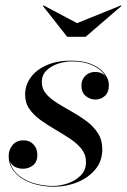

<svg xmlns="http://www.w3.org/2000/svg" viewBox="-20 -700 482 730"><path d="M184 10Q139 10 100 -3.8Q61 -17.5 37 -43.8Q13 -70 13 -107Q13 -131 28 -148.8Q43 -166.5 69.5 -166.5Q92.5 -166.5 107.2 -151Q122 -135.5 122 -111Q122 -85 105.8 -71.8Q89.5 -58.5 68 -58.5Q53 -58.5 40.8 -63.8Q28.5 -69 21.2 -79.8Q14 -90.5 14 -107H16Q16 -69.5 39.5 -44.2Q63 -19 101 -6Q139 7 181 7Q208.5 7 237.5 -2.8Q266.5 -12.5 286.8 -32.8Q307 -53 307 -84Q307 -112 290.5 -133Q274 -154 247.5 -171.8Q221 -189.5 191.2 -206.8Q161.5 -224 135 -243Q108.5 -262 92 -285.2Q75.5 -308.5 75.5 -340Q75.5 -377 97.5 -406.5Q119.5 -436 158.8 -452.8Q198 -469.5 249.5 -469.5Q297 -469.5 329.2 -455.5Q361.5 -441.5 377.8 -420.2Q394 -399 394 -377.5Q394 -348.5 378.5 -335Q363 -321.5 343.5 -321.5Q322.5 -321.5 306 -335Q289.5 -348.5 289.5 -375Q289.5 -396.5 304.2 -411.5Q319 -426.5 342 -426.5Q365 -426.5 379 -412.8Q393 -399 393 -377.5H391Q391 -399 374.8 -419.5Q358.5 -440 328 -453.2Q297.5 -466.5 253 -466.5Q227.5 -466.5 201 -458Q174.5 -449.5 156.8 -432.2Q139 -415 139 -387.5Q139 -362 155.5 -343Q172 -324 198.2 -307.8Q224.5 -291.5 254 -275Q283.5 -258.5 309.8 -238.8Q336 -219 352.5 -193.2Q369 -167.5 369 -132Q369 -88 342.8 -56.2Q316.5 -24.5 274.2 -7.2Q232 10 184 10ZM235.5 -560 143 -677.5 145.5 -679.5 273 -612 440 -679.5 442 -677.5 305.5 -560Z"/></svg>

Font: Bodoni Moda 72pt Medium
Style: Italic
Weight: 500
Italic angle: -13°
Designer: Owen Earl
Foundry: indestructible type
Version: Version 2.004